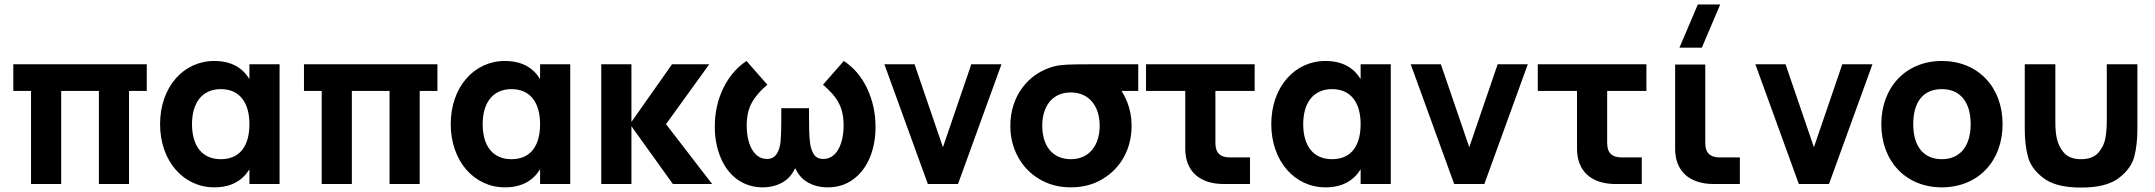

<svg xmlns="http://www.w3.org/2000/svg" viewBox="-20 -830 9720 866"><path d="M256 0V-420H426V0H562V-420H642V-540H40V-420H120V0Z M1105 -540V-473.5C1073.5 -524.5 1023 -555 946 -555C808 -555 702 -438 702 -270C702 -103 808 15 946 15C1023 15 1073.5 -15.5 1105 -66.5V0H1241V-540ZM976 -428C1061 -428 1105 -367 1105 -270C1105 -176 1065 -112 976 -112C890 -112 846 -174 846 -270C846 -363 889 -428 976 -428Z M1567 0V-420H1737V0H1873V-420H1953V-540H1351V-420H1431V0Z M2416 -540V-473.5C2384.5 -524.5 2334 -555 2257 -555C2119 -555 2013 -438 2013 -270C2013 -103 2119 15 2257 15C2334 15 2384.5 -15.5 2416 -66.5V0H2552V-540ZM2287 -428C2372 -428 2416 -367 2416 -270C2416 -176 2376 -112 2287 -112C2201 -112 2157 -174 2157 -270C2157 -363 2200 -428 2287 -428Z M2692 0H2828V-260.5L3015 0H3192L2984 -270L3179 -540H3011L2828 -280V-540H2692Z M3420 15C3456 15 3488 6.5 3515.5 -11C3537 -24.5 3554 -45 3566.5 -71.5C3579 -45 3596 -24.5 3617.5 -11C3645 6.5 3677 15 3713 15C3757.5 15 3796.5 3 3829 -21.5C3894.5 -69.5 3929 -156.5 3929 -258C3929 -319.5 3916.5 -377 3891.5 -430.5C3866.5 -483.5 3831.5 -525 3786 -555L3692 -448C3757 -392 3785 -346.5 3785 -264C3785 -179 3752.5 -113 3694 -113C3673.5 -113 3659 -120.5 3649.5 -136C3640 -151.5 3634.5 -171.5 3632.5 -196C3630 -220.5 3629 -255.5 3629 -302V-342H3504V-297.5C3504 -253 3503 -219 3501 -195C3496.5 -147 3479.5 -113 3439 -113C3381.5 -113 3348 -177 3348 -264C3348 -303 3355 -336.5 3369.5 -364C3384 -391.5 3407.5 -419.5 3441 -448L3347 -555C3302.5 -525.5 3267.5 -484 3242 -431.5C3216.5 -378.5 3204 -321 3204 -259C3204 -208.5 3212.5 -163 3229.5 -121.5C3263 -38.5 3330 15 3420 15Z M4301 0 4497 -540H4361L4233 -166L4105 -540H3969L4165 0Z M4810 15C4863 15 4910.5 3 4952 -22C4993.5 -46.5 5026 -79.5 5049.5 -122C5072.5 -164.5 5084 -211.5 5084 -263C5084 -300 5077.5 -335.5 5064.5 -369C5057 -387.5 5048.5 -404.5 5039 -420H5114V-540H4890C4847.5 -540 4815.5 -539.5 4794 -538.5C4772 -537.5 4752.5 -535 4736 -531C4615.5 -500 4537 -394.5 4537 -263C4537 -211.5 4548.5 -165 4571.5 -122.5C4594.5 -80 4627 -46.5 4668.5 -22C4710 3 4757 15 4810 15ZM4810 -112C4726.5 -112 4681 -173 4681 -263C4681 -347 4723 -413 4810 -413C4894 -413 4940 -349 4940 -263C4940 -176.5 4894.5 -112 4810 -112Z M5149 -420H5326V-159C5326 -58.5 5390 0 5500 0H5618V-120H5527C5483 -120 5462 -141 5462 -185V-420H5639V-540H5149Z M6117 -540V-473.5C6085.5 -524.5 6035 -555 5958 -555C5820 -555 5714 -438 5714 -270C5714 -103 5820 15 5958 15C6035 15 6085.5 -15.5 6117 -66.5V0H6253V-540ZM5988 -428C6073 -428 6117 -367 6117 -270C6117 -176 6077 -112 5988 -112C5902 -112 5858 -174 5858 -270C5858 -363 5901 -428 5988 -428Z M6675 0 6871 -540H6735L6607 -166L6479 -540H6343L6539 0Z M6916 -420H7093V-159C7093 -58.5 7157 0 7267 0H7385V-120H7294C7250 -120 7229 -141 7229 -185V-420H7406V-540H6916Z M7656 -615 7739 -810H7638L7555 -615ZM7827.5 -120H7736.5C7692.5 -120 7671.5 -141 7671.5 -185V-539H7535.5V-159C7535.5 -58.5 7599.5 0 7709.5 0H7827.5Z M8229.5 0 8425.5 -540H8289.5L8161.5 -166L8033.5 -540H7897.5L8093.5 0Z M8738.5 15C8900.5 15 9012.5 -101.5 9012.5 -270C9012.5 -438.5 8900.5 -555 8738.5 -555C8577.5 -555 8465.5 -438 8465.5 -270C8465.5 -101.5 8577 15 8738.5 15ZM8738.5 -112C8656.5 -112 8609.5 -169.5 8609.5 -270C8609.5 -371.5 8655.5 -428 8738.5 -428C8821 -428 8868.5 -370.5 8868.5 -270C8868.5 -170.5 8820.5 -112 8738.5 -112Z M9112.5 -247C9112.5 -202 9117 -161.5 9126.5 -125C9135.5 -88.5 9158.5 -56 9196 -27.5C9233 1.5 9290 16 9366.5 16C9443 16 9500 1.5 9537.5 -27.5C9574.5 -56 9597.5 -88.5 9607 -125C9616 -161.5 9620.5 -202 9620.5 -247V-540H9482.5V-285C9482.5 -257.5 9480.5 -232 9476.5 -208C9472.5 -184 9462 -162 9445 -142C9427.5 -122 9401.5 -112 9366.5 -112C9331.5 -112 9305.5 -122 9288.5 -142C9254 -182 9250.5 -230.5 9250.5 -285V-540H9112.5Z"/></svg>

Font: Vela Sans ExtBd
Style: Regular
Weight: 800
Designer: Principal design: Mikhail Sharanda - project Manrope.
Design modification: Ravid Balaliev
Foundry: Mikhail Sharanda
Version: Version 1.001